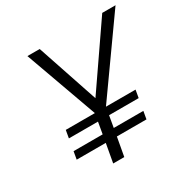

<svg xmlns="http://www.w3.org/2000/svg" viewBox="-158 -844 973 989"><g transform="rotate(-30 328.0 -350.0)"><path d="M352 -272H528L520 -226H344L332 -157H508L500 -111H324L304 0H238L258 -111H85L93 -157H266L278 -226H105L113 -272H286L132 -700H205L327 -337L577 -700H656Z"/></g></svg>

Font: Niramit Light
Style: Italic
Weight: 300
Italic angle: -10°
Designer: Katatrad Aksorn Co.,Ltd.
Foundry: Cadson Demak Co.,Ltd.
Version: Version 1.000; ttfautohint (v1.6)